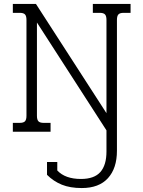

<svg xmlns="http://www.w3.org/2000/svg" viewBox="-20 -667 726 972"><path d="M218 218V153H270V196Q310 239 390 239Q457 239 488 204Q519 169 519 100V-7L167 -553V-81Q167 -61 174.5 -53Q182 -45 201 -45H236V0H45V-45H80Q99 -45 106.5 -53Q114 -61 114 -81V-566Q114 -586 106.5 -594Q99 -602 80 -602H45V-647H162L519 -94V-566Q519 -586 511.5 -594Q504 -602 485 -602H450V-647H641V-602H606Q587 -602 579.5 -594Q572 -586 572 -566V96Q572 185 526.5 235Q481 285 394 285Q335 285 293 268Q251 251 218 218Z"/></svg>

Font: Pridi ExtraLight
Style: Regular
Weight: 275
Designer: Katatrad Team
Foundry: CadsonDemak
Version: Version 1.001